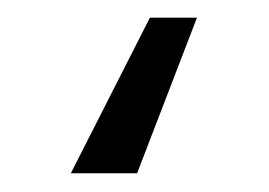

<svg xmlns="http://www.w3.org/2000/svg" viewBox="-20 7 298 213"><path d="M198.5 26.6 132.1 199.2H58.6L146.3 26.6Z"/></svg>

Font: Inter Light BETA
Style: Regular
Weight: 300
Designer: Rasmus Andersson
Foundry: rsms
Version: Version 3.011;git-f93a4a705